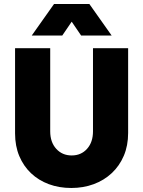

<svg xmlns="http://www.w3.org/2000/svg" viewBox="-20 -920 713 956"><path d="M618 -258Q618 -258 618 -258Q618 -258 618 -258Q618 -195 596.5 -144.5Q575 -94 536.5 -58Q498 -22 446.5 -3Q395 16 335 16Q274 16 223 -3Q172 -22 134.5 -57.5Q97 -93 76 -143Q55 -193 55 -256Q55 -361 55 -468Q55 -575 55 -680Q99 -680 143 -680Q187 -680 230 -680Q230 -577 230 -473Q230 -369 230 -266Q230 -212 260 -179Q290 -146 337 -146Q384 -146 413.5 -179Q443 -212 443 -266Q443 -369 443 -473Q443 -577 443 -680Q487 -680 531 -680Q575 -680 618 -680Q618 -576 618 -469Q618 -362 618 -258ZM138 -743Q166 -782 193.5 -821.5Q221 -861 249 -900Q293 -900 337.5 -900Q382 -900 425 -900Q453 -861 480.5 -821.5Q508 -782 536 -743Q499 -743 460.5 -743Q422 -743 384 -743Q372 -760 360.5 -777.5Q349 -795 337 -812Q325 -795 313.5 -777.5Q302 -760 290 -743Q253 -743 214.5 -743Q176 -743 138 -743Z"/></svg>

Font: Tilt Warp
Style: Regular
Weight: 400
Designer: Andy Clymer
Foundry: Andy Clymer
Version: Version 1.000